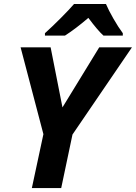

<svg xmlns="http://www.w3.org/2000/svg" viewBox="-20 -954 689 974"><path d="M200.2 -273.4 84.5 -713.9H236.8L296.9 -409.2L483.4 -713.9H649.4L347.7 -271.5L290.5 0H141.6ZM355.5 -933.6H517.6Q530.8 -902.3 555.7 -858.9Q580.6 -815.4 603 -785.6V-773.4H504.9Q477.1 -797.9 428.2 -863.3Q361.8 -806.6 309.6 -773.4H208V-785.6Q244.6 -818.4 288.8 -862.8Q333 -907.2 355.5 -933.6Z"/></svg>

Font: Viking Open Sans
Style: Bold Italic
Weight: 700
Italic angle: -12°
Foundry: Ascender Corporation
Version: Version 2.000